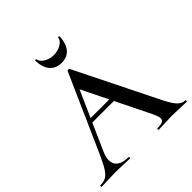

<svg xmlns="http://www.w3.org/2000/svg" viewBox="-217 -978 1143 1143"><g transform="rotate(-45 354.0 -407.0)"><path d="M231 -336H437L444 -310H216ZM711 0Q692 0 650 -2Q608 -4 589 -4Q564 -4 530 -2Q496 0 477 0Q473 0 473 -6Q473 -12 477 -12Q507 -12 520 -18.5Q533 -25 533 -40Q533 -55 516 -91L307 -516L348 -583L150 -137Q137 -107 137 -83Q137 -48 162 -30Q187 -12 232 -12Q237 -12 237 -6Q237 0 232 0Q214 0 180 -2Q142 -4 114 -4Q87 -4 51 -2Q19 0 -2 0Q-7 0 -7 -6Q-7 -12 -2 -12Q26 -12 45 -23Q64 -34 82 -62.5Q100 -91 125 -147L340 -631Q342 -634 349 -634Q356 -634 357 -631L602 -137Q636 -65 659.5 -38.5Q683 -12 711 -12Q715 -12 715 -6Q715 0 711 0ZM247 -810Q246 -813 251.5 -813.5Q257 -814 258 -812Q260 -790 287 -773Q314 -756 350 -756Q385 -756 412 -773Q439 -790 441 -812Q441 -814 445 -814Q447 -814 449.5 -812.5Q452 -811 452 -810Q449 -752 423 -721Q397 -690 350 -690Q302 -690 275.5 -721Q249 -752 247 -810Z"/></g></svg>

Font: Cormorant SC SemiBold
Style: Regular
Weight: 600
Designer: Christian Thalmann (Catharsis Fonts)
Foundry: Catharsis Fonts
Version: Version 4.000